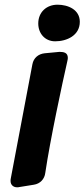

<svg xmlns="http://www.w3.org/2000/svg" viewBox="-20 -797 360 818"><path d="M320 -704C320 -756 270 -777 225 -777C178 -777 143 -745 143 -697C143 -655 171 -621 215 -621C265 -621 320 -646 320 -704ZM170 -570C143 -567 123 -550 118 -523L26 -37C25 -33 25 -29 25 -26C25 -10 36 1 53 1C56 1 59 1 62 0L124 -10C151 -14 170 -34 173 -61C194 -203 245 -440 267 -537C268 -542 269 -546 269 -550C269 -573 252 -576 233 -576Z"/></svg>

Font: Bangerz
Style: Bold
Weight: 700
Designer: vernon adams
Foundry: Vernon Adams
Version: Version 2.10;December 28, 2023;FontCreator 13.0.0.2683 64-bi